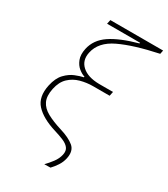

<svg xmlns="http://www.w3.org/2000/svg" viewBox="-223 -832 983 1125"><g transform="rotate(30 269.0 -269.5)"><path d="M267.5 193Q289 171 308.5 145Q328 119 334.5 90Q341 60.5 327.2 43Q313.5 25.5 286 14Q258.5 2.5 223.5 -8Q130 -36.5 85.2 -85Q40.5 -133.5 59 -219.5Q71 -275 99.5 -304.8Q128 -334.5 160 -347.2Q192 -360 213.5 -364L215 -369Q195.5 -374.5 174 -391.8Q152.5 -409 140.8 -439Q129 -469 138 -512Q152.5 -580.5 216.5 -623.8Q280.5 -667 397 -699L398 -704H174.5L180.5 -732H537.5L532.5 -707Q371.5 -673 278 -628.5Q184.5 -584 168 -504.5Q155.5 -447 194.5 -411.5Q233.5 -376 310.5 -375H404.5L398.5 -346H287Q244 -346 202.8 -334.8Q161.5 -323.5 131 -294.8Q100.5 -266 89.5 -213.5Q78.5 -160.5 94.2 -127Q110 -93.5 149.8 -71.8Q189.5 -50 250 -31.5Q311 -13 343.8 14Q376.5 41 365 96Q358.5 126 342.2 150.2Q326 174.5 309 192Z"/></g></svg>

Font: Commissioner Thin
Style: Italic
Weight: 100
Italic angle: -12°
Designer: Kostas Bartsokas
Foundry: Kostas Bartsokas
Version: Version 1.000; ttfautohint (v1.8.3)